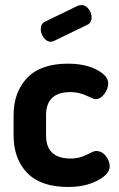

<svg xmlns="http://www.w3.org/2000/svg" viewBox="-20 -734 474 763"><path d="M326 -635 196 -572Q186 -568 182 -568Q166 -568 154 -584Q142 -600 142 -617Q142 -640 159 -648L291 -712Q301 -714 304 -714Q320 -714 332 -698.5Q344 -683 344 -665Q344 -643 326 -635ZM251 9Q142 9 88 -47Q34 -103 34 -196V-276Q34 -368 88 -424.5Q142 -481 250 -481Q318 -481 364 -457Q410 -433 410 -403Q410 -382 395 -361Q380 -340 359 -340Q353 -340 323.5 -354Q294 -368 260 -368Q163 -368 163 -276V-196Q163 -104 261 -104Q295 -104 324 -119Q353 -134 361 -134Q385 -134 400.5 -114Q416 -94 416 -73Q416 -42 367.5 -16.5Q319 9 251 9Z"/></svg>

Font: Dosis
Style: Bold
Weight: 700
Designer: Edgar Tolentino, Pablo Impallari, Igino Marini
Foundry: Edgar Tolentino, Pablo Impallari, Igino Marini
Version: Version 1.007